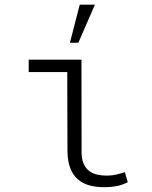

<svg xmlns="http://www.w3.org/2000/svg" viewBox="-20 -780 640 810"><path d="M101.1 -528.3H323.7L324.2 -141.6Q323.7 -110.4 332.3 -90.6Q340.8 -70.8 355.5 -59.3Q370.1 -47.9 389.9 -43.5Q409.7 -39.1 431.6 -39.1Q452.1 -39.1 471.2 -43.7Q490.2 -48.3 506.8 -53.7L519 -11.2Q493.7 1.5 469.7 5.6Q445.8 9.8 420.4 9.8Q385.3 9.8 356.9 2Q328.6 -5.9 308.1 -23.7Q287.6 -41.5 276.4 -70.8Q265.1 -100.1 264.6 -143.6L263.7 -476.1H101.1ZM316.4 -760.3H380.4L310.5 -599.6H274.9Z"/></svg>

Font: Roboto Mono Light
Style: Regular
Weight: 300
Designer: Google
Version: Version 2.000985; 2015; ttfautohint (v1.3)